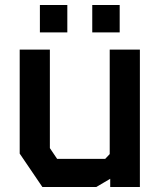

<svg xmlns="http://www.w3.org/2000/svg" viewBox="-20 -750 640 770"><path d="M420 -551V-132L402 -113H209L180 -156V-551H59V-134L150 0H366L422 -33V0H541V-551ZM140 -620V-730H250V-620ZM350 -620V-730H460V-620Z"/></svg>

Font: Kode Mono
Style: Bold
Weight: 700
Monospace: yes
Designer: Isa Ozler
Foundry: Kadena LLC
Version: Version 1.206;gftools[0.9.28]